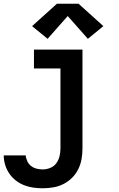

<svg xmlns="http://www.w3.org/2000/svg" viewBox="-20 -796 640 1029"><path d="M209 213Q184 213 158.5 209.5Q133 206 109 196.5Q85 187 64.5 171Q44 155 29.5 133.5Q15 112 7.5 87Q0 62 0 37H118Q119 53 126.5 68.5Q134 84 147 94Q160 104 176.5 108Q193 112 209 112Q230 112 250 103.5Q270 95 282 78.5Q294 62 299 41.5Q304 21 304 0V-429H162V-530H422V0Q422 29 417 57Q412 85 399.5 110.5Q387 136 366.5 156.5Q346 177 320.5 190Q295 203 266.5 208Q238 213 209 213ZM235 -588 152 -656 285 -776H401L534 -656L451 -588L343 -710Z"/></svg>

Font: Iosevka Curly Slab Extended
Style: Bold
Weight: 700
Width: 7
Monospace: yes
Designer: Belleve Invis
Foundry: Belleve Invis
Version: Version 11.1.0; ttfautohint (v1.8.3)